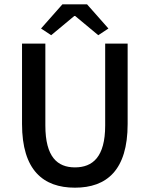

<svg xmlns="http://www.w3.org/2000/svg" viewBox="-20 -857 693 889"><path d="M269 -837 170 -725 217 -694 324 -783H328L435 -694L482 -725L383 -837ZM82 -283C82 -69 180 12 327 12C474 12 571 -69 571 -283V-655H467V-276C467 -130 409 -82 327 -82C246 -82 190 -130 190 -276V-655H82Z"/></svg>

Font: Cambridge Sans Medium
Style: Regular
Weight: 500
Version: Version 2.020;PS 002.020;hotconv 1.0.88;makeotf.lib2.5.64775